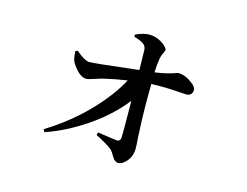

<svg xmlns="http://www.w3.org/2000/svg" viewBox="-89 -725 1178 917"><g transform="rotate(15 500.0 -266.5)"><path d="M477.5 -553.7V-564.5Q517.6 -582 543.9 -582Q586.9 -582 623 -551.8Q636.7 -539.1 637.7 -531.2Q637.7 -525.4 627.9 -505.9Q623 -494.1 621.1 -483.4Q616.2 -455.1 614.3 -414.1Q673.8 -421.9 720.7 -439.5Q725.6 -440.4 727.5 -440.4Q760.7 -440.4 796.9 -412.1Q818.4 -395.5 818.4 -381.8Q818.4 -358.4 796.9 -352.5Q793 -351.6 789.1 -351.6Q779.3 -351.6 752.9 -353.5Q676.8 -359.4 614.3 -356.4Q612.3 -228.5 617.2 -133.8Q617.2 -119.1 619.1 -91.8Q622.1 -57.6 622.1 -40Q622.1 6.8 588.9 35.2Q573.2 48.8 558.6 48.8Q541 48.8 528.3 26.4Q515.6 3.9 507.8 -3.9Q484.4 -23.4 424.8 -53.7L428.7 -67.4Q508.8 -54.7 526.4 -53.7Q540 -53.7 543 -69.3Q544.9 -95.7 543 -253.9Q451.2 -137.7 301.8 -55.7Q241.2 -22.5 180.7 -2L172.9 -14.6Q336.9 -115.2 446.3 -258.8Q479.5 -302.7 501 -343.8Q442.4 -335 387.7 -322.3Q372.1 -318.4 345.7 -309.6Q317.4 -299.8 305.7 -299.8Q278.3 -299.8 246.1 -341.8Q234.4 -356.4 230.5 -367.2Q223.6 -386.7 223.6 -415L234.4 -418.9Q273.4 -383.8 298.8 -380.9Q326.2 -380.9 515.6 -403.3Q530.3 -405.3 542 -406.2Q542 -420.9 541 -455.1Q540 -490.2 540 -503.9Q539.1 -524.4 524.4 -534.2Q507.8 -544.9 477.5 -553.7Z"/></g></svg>

Font: GenYoMin JP SemiBold
Style: Regular
Weight: 600
Version: Version 1.001;PS 1;hotconv 16.6.51;makeotf.lib2.5.65220 DEVE